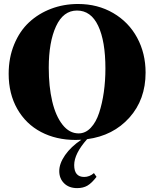

<svg xmlns="http://www.w3.org/2000/svg" viewBox="-20 -696 785 973"><path d="M363.3 13.2Q264.6 13.2 188 -27.1Q111.3 -67.4 67.6 -144Q23.9 -220.7 23.9 -321.8Q23.9 -403.3 51.8 -470.9Q79.6 -538.6 127.4 -583Q175.3 -627.4 239 -651.6Q302.7 -675.8 375.5 -675.8Q475.1 -675.8 553.7 -629.9Q632.3 -584 675 -504.9Q717.8 -425.8 717.8 -328.1Q717.8 -191.4 635.7 -99.9Q553.7 -8.3 421.4 9.3Q356 83 356 140.6Q356 200.7 406.7 200.7Q433.6 200.7 456.1 181.2L469.2 200.2Q445.3 231.4 423.6 244.4Q401.9 257.3 371.1 257.3Q329.6 257.3 304.9 232.9Q280.3 208.5 280.3 170.9Q280.3 132.8 309.8 90.1Q339.4 47.4 392.1 12.2Q373.5 13.2 363.3 13.2ZM378.4 -20Q413.1 -20 439.9 -48.3Q466.8 -76.7 482.4 -124.3Q498 -171.9 506.1 -229Q514.2 -286.1 514.2 -348.6Q514.2 -487.8 477.5 -565.2Q440.9 -642.6 370.1 -642.6Q300.8 -642.6 263.9 -562.7Q227.1 -482.9 227.1 -352.5Q227.1 -257.3 244.6 -182.6Q262.2 -107.9 296.9 -64Q331.5 -20 378.4 -20Z"/></svg>

Font: Elstob Grade
Style: Regular
Weight: 400
Designer: Peter S. Baker
Version: Version 1.015